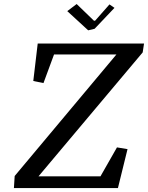

<svg xmlns="http://www.w3.org/2000/svg" viewBox="-20 -957 753 977"><path d="M171.9 -735.4H712.9L706.1 -690.4L175.8 -59.6H491.2L575.2 -207L628.9 -198.2L580.1 0H50.8L54.7 -61.5L572.3 -679.7H254.9L201.2 -534.2L149.4 -544.9ZM428.7 -802.7 322.3 -900.4 370.1 -936.5 458 -851.6H463.9L537.1 -934.6L562.5 -917L461.4 -810.5Z"/></svg>

Font: Neuton
Style: Italic
Weight: 400
Italic angle: -9°
Designer: Brian M Zick
Version: Version 1.32